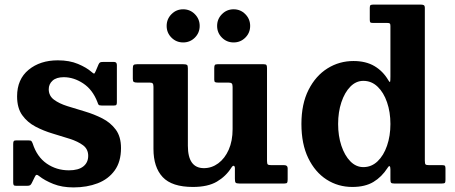

<svg xmlns="http://www.w3.org/2000/svg" viewBox="-20 -800 1984 837"><path d="M404.5 -355.5Q383.5 -409.5 342.5 -436.5Q301.5 -463.5 258 -463.5Q226 -463.5 209.2 -448.5Q192.5 -433.5 192.5 -411Q192.5 -382.5 215.2 -365.5Q238 -348.5 274 -337.2Q310 -326 350.2 -314Q390.5 -302 426.2 -283.8Q462 -265.5 484.8 -234.8Q507.5 -204 507.5 -154.5Q507.5 -95 480 -57Q452.5 -19 405.8 -1Q359 17 300.5 17Q250.5 17 212.8 2Q175 -13 150.5 -32.5Q144 -38 139.8 -37.8Q135.5 -37.5 132 -29.5L118.5 -2Q115.5 4 111.8 7Q108 10 98.5 10H50.5Q42 10 39.8 6.8Q37.5 3.5 37.5 -5V-172Q37.5 -181 39.8 -184.5Q42 -188 50.5 -188H103.5Q114 -188 116.8 -185Q119.5 -182 122.5 -174.5Q141 -116.5 183.5 -87Q226 -57.5 280.5 -57.5Q322 -57.5 343.2 -74.5Q364.5 -91.5 364.5 -120.5Q364.5 -150 342 -166.8Q319.5 -183.5 284.2 -194.8Q249 -206 209.5 -217.8Q170 -229.5 134.8 -248Q99.5 -266.5 77 -297.8Q54.5 -329 54.5 -380Q54.5 -454.5 104.8 -495.8Q155 -537 232 -537Q283 -537 320.2 -521.2Q357.5 -505.5 379 -486.5Q386.5 -480 389.5 -479.2Q392.5 -478.5 397 -489.5L409.5 -519Q412.5 -525.5 416 -527.8Q419.5 -530 430 -530H477Q489.5 -530 489.5 -516.5V-354Q489.5 -346 487.2 -343Q485 -340 476.5 -340H423.5Q412 -340 409.5 -343.8Q407 -347.5 404.5 -355.5Z M649 -151V-421.5Q649 -432 645.8 -436Q642.5 -440 632.5 -440H578.5Q567.5 -440 563.2 -442.8Q559 -445.5 559 -456.5V-500.5Q559 -512.5 562.2 -516.2Q565.5 -520 577 -520H779.5Q791 -520 795 -517.2Q799 -514.5 799 -502.5V-164.5Q799 -67 869 -67Q903 -67 931.5 -88Q960 -109 977 -147.2Q994 -185.5 994 -237V-421Q994 -432.5 990.2 -436.2Q986.5 -440 975.5 -440H930.5Q921.5 -440 917.8 -442Q914 -444 914 -453V-503Q914 -513 916.5 -516.5Q919 -520 928.5 -520H1129.5Q1139 -520 1141.5 -516.5Q1144 -513 1144 -503V-98.5Q1144 -85.5 1147.8 -82.8Q1151.5 -80 1164.5 -80H1219Q1234 -80 1234 -66.5V-18Q1234 -7.5 1231.8 -3.8Q1229.5 0 1219.5 0H1023Q1010 0 1007 -4Q1004 -8 1004 -21V-67Q1004 -75 999.5 -77Q995 -79 988.5 -69Q965 -31.5 925.5 -8.2Q886 15 821 15Q729.5 15 689.2 -28Q649 -71 649 -151ZM998.5 -615Q968.5 -615 947.5 -636Q926.5 -657 926.5 -687Q926.5 -717 947.5 -738.2Q968.5 -759.5 998.5 -759.5Q1028.5 -759.5 1049.5 -738.2Q1070.5 -717 1070.5 -687Q1070.5 -657 1049.5 -636Q1028.5 -615 998.5 -615ZM778.5 -615Q748.5 -615 727.5 -636Q706.5 -657 706.5 -687Q706.5 -717 727.5 -738.2Q748.5 -759.5 778.5 -759.5Q808.5 -759.5 829.5 -738.2Q850.5 -717 850.5 -687Q850.5 -657 829.5 -636Q808.5 -615 778.5 -615Z M1294 -259.5Q1294 -347 1325 -408.2Q1356 -469.5 1407.5 -501.8Q1459 -534 1521 -534Q1575 -534 1612.5 -511.8Q1650 -489.5 1673 -450Q1679 -440 1680.5 -443.2Q1682 -446.5 1682 -466.5V-687Q1682 -695.5 1679 -697.8Q1676 -700 1667.5 -700H1605.5Q1596.5 -700 1594.2 -702.8Q1592 -705.5 1592 -714.5V-766Q1592 -775.5 1595.5 -777.8Q1599 -780 1609 -780H1813.5Q1823 -780 1827.5 -777.5Q1832 -775 1832 -765V-99.5Q1832 -86.5 1835.2 -83.2Q1838.5 -80 1851.5 -80H1908.5Q1917 -80 1919.5 -77.2Q1922 -74.5 1922 -65.5V-16Q1922 -5.5 1919.2 -2.8Q1916.5 0 1906 0H1698.5Q1687.5 0 1684.8 -3.5Q1682 -7 1682 -18V-61Q1682 -72 1679 -75.2Q1676 -78.5 1669.5 -68Q1644 -28.5 1607.8 -6.8Q1571.5 15 1516 15Q1454 15 1403.8 -17.2Q1353.5 -49.5 1323.8 -110.8Q1294 -172 1294 -259.5ZM1454 -259.5Q1454 -207.5 1468.2 -164.8Q1482.5 -122 1507.2 -96.8Q1532 -71.5 1564 -71.5Q1599.5 -71.5 1626 -96.8Q1652.5 -122 1667.2 -164.8Q1682 -207.5 1682 -259.5Q1682 -311.5 1667.2 -354.2Q1652.5 -397 1626 -422.2Q1599.5 -447.5 1564 -447.5Q1532 -447.5 1507.2 -422.2Q1482.5 -397 1468.2 -354.2Q1454 -311.5 1454 -259.5Z"/></svg>

Font: Besley
Style: Bold
Weight: 700
Designer: Owen Earl
Foundry: indestructible type*
Version: Version 2.001; ttfautohint (v1.8.3)